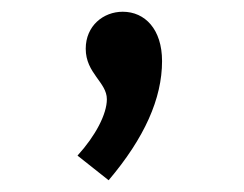

<svg xmlns="http://www.w3.org/2000/svg" viewBox="-20 -138 415 327"><path d="M165 169C226 97 256 30 256 -34C256 -88 227 -118 189 -118C156 -118 126 -94 126 -55C126 -13 162 2 162 31C162 56 143 93 112 127Z"/></svg>

Font: Inconsolata Condensed
Style: Bold
Weight: 700
Width: 3
Monospace: yes
Designer: Raph Levien, Cyreal, Brenton Simpson
Foundry: Raph Levien, Cyreal, Google
Version: Version 3.100